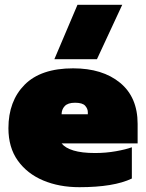

<svg xmlns="http://www.w3.org/2000/svg" viewBox="-20 -768 607 798"><path d="M206 -522 302 -748H488L383 -522ZM310 10Q226 10 159.5 -18Q93 -46 54 -100.5Q15 -155 15 -235Q15 -348 82.5 -416Q150 -484 284 -484Q406 -484 479 -424Q552 -364 552 -253V-172H236Q251 -153 285.5 -142.5Q320 -132 375 -132Q420 -132 462 -139.5Q504 -147 528 -156V-26Q453 10 310 10ZM236 -293H345V-302Q345 -316 334 -328.5Q323 -341 292 -341Q262 -341 249 -327Q236 -313 236 -293Z"/></svg>

Font: Kanit Black
Style: Regular
Weight: 900
Designer: Katatrad Team
Foundry: CadsonDemak
Version: Version 2.000; ttfautohint (v1.8.3)